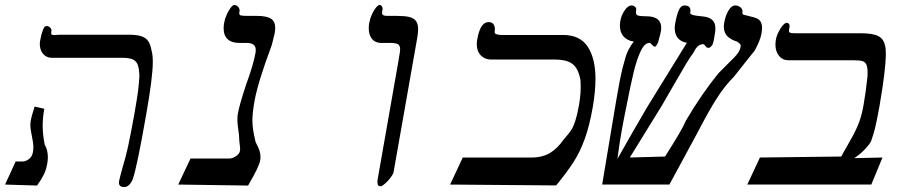

<svg xmlns="http://www.w3.org/2000/svg" viewBox="-24 -744 3644 774"><path d="M148 -237.5Q148 -203 156 -162Q169 -138.5 169 -109.5Q169 -99.5 166.5 -84.5Q162 -59.5 153.5 -41.8Q145 -24 125.5 4L-3.5 0L39 -93H66Q79 -93 92 -102.2Q105 -111.5 108.5 -129.5Q110.5 -139.5 110.5 -151.5Q110.5 -167.5 104.5 -195.5Q98.5 -223.5 98.5 -239Q98.5 -248 100 -258.5Q104 -278.5 112.5 -304L115.5 -314.5L154.5 -305.5Q148 -268.5 148 -237.5ZM136.5 -566.5Q136.5 -574 138 -581.5Q142.5 -606 148.8 -622.5Q155 -639 162.5 -639Q173 -639 179 -632.2Q185 -625.5 183 -616.5L182.5 -611.5Q181.5 -606.5 184.8 -604.5Q188 -602.5 195 -602.5Q198.5 -602.5 206.5 -603.5L217 -604H496Q528 -604 546.2 -597.8Q564.5 -591.5 573.5 -578.2Q582.5 -565 586.5 -542Q592 -524 592 -495Q592 -433 565.5 -283.5Q529.5 -76 511.5 -22.5Q498 10 476.5 10Q455.5 10 455.5 -7.5Q455.5 -11.5 456 -13.5Q457.5 -23 470 -68.5Q482 -107.5 491.8 -151.2Q501.5 -195 518 -286.5Q529.5 -352.5 532.8 -378.8Q536 -405 538 -437.5Q537 -466.5 531.5 -482Q526 -497.5 511.8 -504.2Q497.5 -511 469.5 -511H184.5Q163.5 -511 150 -526.5Q136.5 -542 136.5 -566.5Z M976 4 694.5 0 744 -105H901Q912.5 -105 926.8 -114Q941 -123 943.5 -136.5Q944 -138.5 944 -143Q944 -145.5 943 -156.5Q940 -175 939.5 -199.5Q933 -242 933 -262.5Q933 -276.5 935 -286.5Q941 -321 969 -405.5Q997 -481.5 1005.5 -528.5Q1007 -536 1007 -542.5Q1007 -557.5 997.8 -564.2Q988.5 -571 968 -571H941Q910 -571 893.8 -586Q877.5 -601 877.5 -630Q877.5 -641.5 879.5 -651.5Q882 -667 889.5 -684Q897 -701 905.8 -712.5Q914.5 -724 920.5 -724Q929 -724 936.2 -716.2Q943.5 -708.5 941.5 -697.5Q940.5 -691.5 940.5 -690.5Q940.5 -683.5 947 -681.8Q953.5 -680 973.5 -680H1009.5Q1051 -680 1068.2 -668.8Q1085.5 -657.5 1085.5 -631.5Q1085.5 -622.5 1083 -608.5Q1076.5 -579.5 1072 -563.5Q1015 -410.5 1002 -336.5Q993.5 -288 993.5 -259.5Q993.5 -239.5 996.5 -220Q999.5 -200.5 1006.5 -171Q1008.5 -167 1014 -156Q1019.5 -145 1022.8 -134Q1026 -123 1026 -112Q1026 -103 1025 -98.5Q1022 -82.5 1010.5 -59Q999 -35.5 976 4Z M1659 -597 1562.5 -49.5Q1561 -42 1550.8 -28.2Q1540.5 -14.5 1528.2 -3.8Q1516 7 1510 7Q1504 7 1500.8 3.5Q1497.5 0 1498.5 -5.5Q1497.5 -4.5 1497.5 -11Q1497.5 -17.5 1498.5 -21.5L1582.5 -499.5L1584 -509.5Q1589 -535.5 1589 -545.5Q1589 -560.5 1580.2 -565.8Q1571.5 -571 1547 -571H1512Q1488.5 -571 1475.5 -587.2Q1462.5 -603.5 1462.5 -630Q1462.5 -641.5 1464.5 -651.5Q1467.5 -669 1475.2 -686Q1483 -703 1491.8 -713.5Q1500.5 -724 1506.5 -724Q1512 -724 1515.5 -718.2Q1519 -712.5 1518.5 -708.5L1516.5 -696.5Q1516 -695 1516 -692Q1516 -686.5 1520.5 -683.2Q1525 -680 1536.5 -680H1573.5Q1606.5 -680 1625 -675.8Q1643.5 -671.5 1652.5 -660Q1661.5 -648.5 1661.5 -626.5Q1661.5 -610.5 1658 -592.5Z M1841.5 -109H2118Q2163 -109 2193.8 -127.8Q2224.5 -146.5 2248 -181.5L2256 -190.5Q2272 -209 2280 -221.8Q2288 -234.5 2295.5 -257.8Q2303 -281 2310.5 -322.5Q2310.5 -324 2313.8 -345.8Q2317 -367.5 2317 -398Q2317 -406.5 2316 -421.5Q2310 -452.5 2298.5 -470.2Q2287 -488 2266 -496Q2245 -504 2210 -504H1955Q1930.5 -504 1914.2 -520.8Q1898 -537.5 1898 -566Q1898 -576 1900 -585.5Q1912 -655 1945.5 -655Q1959 -655 1965 -646.8Q1971 -638.5 1971 -626.5Q1971 -623 1970.5 -620Q1970 -617 1970 -614.5Q1970 -603 2001 -603H2246Q2314 -603 2345.2 -555.8Q2376.5 -508.5 2376.5 -425.5Q2376.5 -375 2365.5 -311.5Q2352 -235.5 2333.2 -183.8Q2314.5 -132 2288.8 -91.8Q2263 -51.5 2218 3.5L1790.5 0Z M3018.5 -540Q3014 -534 2995 -511Q2947 -451 2934.5 -434.5Q2899 -399.5 2866.8 -349.5Q2834.5 -299.5 2785 -204L2674.5 0H2403.5L2459.5 -335.5Q2474.5 -425.5 2486.5 -472.5Q2494.5 -502.5 2498.5 -515.8Q2502.5 -529 2510 -544Q2517.5 -559 2531 -576.5Q2506 -579.5 2490.5 -596.2Q2475 -613 2475 -640.5Q2475 -649 2476.5 -658.5Q2480.5 -682.5 2494.2 -702.2Q2508 -722 2521 -722Q2529.5 -722 2535.8 -716.8Q2542 -711.5 2540.5 -703.5Q2539.5 -696.5 2539.5 -694Q2539.5 -686.5 2544.8 -683Q2550 -679.5 2564.5 -679L2590 -678Q2614.5 -677 2628 -665.5Q2641.5 -654 2641.5 -632Q2641.5 -625 2640 -616.5Q2639 -610 2631.5 -583L2628.5 -571.5Q2624.5 -564 2621.8 -560Q2619 -556 2617 -556Q2612.5 -556 2610 -558Q2607.5 -560 2603.5 -564.5Q2598 -571 2594 -571Q2574.5 -571 2558.8 -537.8Q2543 -504.5 2530.2 -451.8Q2517.5 -399 2501.5 -316.5Q2490 -260.5 2482 -216Q2474 -171.5 2465 -103.5Q2527 -213.5 2586 -314L2745 -571.5Q2722 -575 2709 -590.2Q2696 -605.5 2696 -630Q2696 -638.5 2697.5 -647.5Q2703.5 -681.5 2711.8 -701.8Q2720 -722 2736 -722Q2747 -722 2753.2 -716.8Q2759.5 -711.5 2759.5 -701Q2759.5 -699 2759 -696.8Q2758.5 -694.5 2758.5 -691.5Q2758.5 -684 2784.5 -680.5L2811 -677.5Q2835.5 -675 2847.8 -663.2Q2860 -651.5 2860 -629Q2860 -619 2858 -609.5Q2857 -605 2855.2 -592Q2853.5 -579 2849 -565.5Q2840 -551 2832.5 -551Q2827 -551 2824 -553.5Q2821 -556 2817.8 -561Q2814.5 -566 2811 -566Q2787.5 -566 2772.5 -533Q2759.5 -516 2741.2 -485.8Q2723 -455.5 2688 -394.5Q2679 -379 2668.2 -360Q2657.5 -341 2644.5 -319L2515 -109L2657 -113Q2691.5 -167.5 2711.2 -200.8Q2731 -234 2741.5 -258.5Q2804.5 -365.5 2872.5 -449L2892.5 -469Q2923.5 -499.5 2935.5 -512Q2947.5 -524.5 2953.5 -534.2Q2959.5 -544 2961.5 -554.5L2962 -559Q2962 -563 2959.2 -566.5Q2956.5 -570 2948 -576Q2922 -584 2908 -598.2Q2894 -612.5 2894 -636Q2894 -643.5 2895.5 -652.5Q2900 -679.5 2912.2 -700.8Q2924.5 -722 2940 -722Q2952.5 -722 2961.8 -713.8Q2971 -705.5 2969 -694.5Q2968 -688.5 2970.5 -686.5Q2973 -684.5 2979 -683.2Q2985 -682 2988.5 -681L3015.5 -674Q3033 -669.5 3040.5 -659.2Q3048 -649 3048 -632Q3048 -620 3045 -605.5Q3041 -582.5 3018.5 -540Z M3533.5 -109 3488.5 0H2988.5L3039.5 -109L3367.5 -113Q3377 -132 3392 -157Q3417.5 -200.5 3433 -235.5Q3448.5 -270.5 3457 -319.5Q3466 -369.5 3473 -434.5Q3473.5 -440.5 3473.5 -451Q3473.5 -473.5 3468.5 -484Q3463.5 -494.5 3452.2 -497.8Q3441 -501 3417.5 -501H3155.5Q3131 -501 3116.5 -518.8Q3102 -536.5 3102 -564Q3102 -573 3103.5 -582.5Q3106 -598 3114 -614.2Q3122 -630.5 3131.2 -641.2Q3140.5 -652 3147 -652Q3153 -652 3156.5 -647.5Q3160 -643 3159 -637.5L3157 -625.5Q3156.5 -623.5 3156.5 -620Q3156.5 -614 3161.2 -612Q3166 -610 3177.5 -610H3444.5Q3494.5 -610 3516.5 -598.5Q3538.5 -587 3543.5 -561Q3547 -551 3547 -528Q3547 -463.5 3521.5 -316.5Q3510 -253 3503.2 -226.2Q3496.5 -199.5 3487 -173.5Q3479 -159.5 3462.5 -142Q3446 -124.5 3420 -106.5L3532.5 -109Z"/></svg>

Font: JuliaMono BoldItalic
Style: Regular
Weight: 700
Italic angle: -9°
Monospace: yes
Designer: cormullion
Foundry: corm
Version: Version 0.049; ttfautohint (v1.8.4)